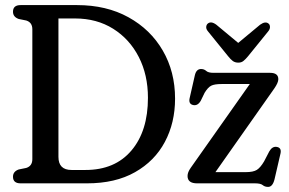

<svg xmlns="http://www.w3.org/2000/svg" viewBox="-20 -720 1134 754"><path d="M31 -26Q31 -46.5 53.5 -54.5L83 -60.5Q107 -68 107 -95V-605Q107 -632 83 -639.5L53.5 -645.5Q31 -653.5 31 -674Q31 -700 61 -700H282.5Q398 -700 484.5 -652.2Q571 -604.5 619.2 -521.5Q667.5 -438.5 667.5 -332.5Q667.5 -238 627.5 -162.8Q587.5 -87.5 510.2 -43.8Q433 0 321.5 0H61Q31 0 31 -26ZM315.5 -52.5Q431.5 -52.5 496.2 -129Q561 -205.5 561 -336Q561 -426 525 -496.2Q489 -566.5 424.5 -607Q360 -647.5 274.5 -647.5H209.5V-104Q209.5 -52.5 261 -52.5ZM1057.5 -373 826 -44H944.5Q974.5 -44 988.5 -52.8Q1002.5 -61.5 1017 -86L1037.5 -125.5Q1049.5 -146.5 1067.5 -143Q1086.5 -139.5 1081.5 -117L1058 -15.5Q1050.5 14 1033 14Q1020 14 1011.8 7Q1003.5 0 981.5 0H754Q716.5 0 716.5 -29Q716.5 -43.5 729 -61L961 -390H850Q822.5 -390 809.5 -383.5Q796.5 -377 783.5 -355.5L768.5 -324.5Q756.5 -303.5 738.5 -307.5Q720 -311.5 724.5 -333.5L745 -423.5Q750.5 -449 769.5 -449Q781.5 -449 789.8 -441.5Q798 -434 818.5 -434H1040.5Q1073 -434 1073 -409Q1073 -395.5 1057.5 -373ZM954 -499Q944.5 -487.5 936.2 -480.8Q928 -474 916 -474Q903 -474 894.2 -480.5Q885.5 -487 876 -499L797 -596.5Q789 -606 789.8 -614.2Q790.5 -622.5 795.5 -627Q808.5 -638.5 829.5 -623L915.5 -551.5L1001.5 -623Q1022.5 -638 1035 -627Q1040 -623 1040.2 -614.2Q1040.5 -605.5 1033 -596.5Z"/></svg>

Font: Fraunces 144pt S100
Style: Regular
Weight: 400
Version: Version 1.000; ttfautohint (v1.8.3)